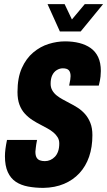

<svg xmlns="http://www.w3.org/2000/svg" viewBox="-20 -901 521 933"><path d="M191 12Q151 12 116.5 5.5Q82 -1 57 -17.5Q32 -34 18 -64.5Q4 -95 4 -142Q4 -158 6.5 -177.5Q9 -197 14 -221H160Q155 -195 154 -183.5Q153 -172 152 -164Q152 -146 157.5 -136Q163 -126 173.5 -122Q184 -118 198 -118Q212 -118 224.5 -123.5Q237 -129 247 -139.5Q257 -150 262.5 -166Q268 -182 268 -204Q268 -221 260 -234Q252 -247 239.5 -257.5Q227 -268 210.5 -277Q194 -286 177 -295Q157 -305 137 -318Q117 -331 100.5 -349Q84 -367 74.5 -392.5Q65 -418 65 -454Q65 -523 86 -570Q107 -617 141.5 -646Q176 -675 216.5 -687.5Q257 -700 296 -700Q334 -700 365.5 -692Q397 -684 420.5 -667.5Q444 -651 457 -623.5Q470 -596 470 -556Q470 -545 468.5 -529Q467 -513 460 -485H316Q320 -504 321.5 -514Q323 -524 323 -531Q323 -550 314.5 -559.5Q306 -569 285 -569Q270 -569 256 -560.5Q242 -552 234 -535.5Q226 -519 226 -494Q226 -476 234 -462Q242 -448 255 -437.5Q268 -427 284.5 -418Q301 -409 318 -400Q338 -390 357.5 -377.5Q377 -365 393 -347Q409 -329 419 -304Q429 -279 429 -244Q429 -186 413 -139.5Q397 -93 366 -59.5Q335 -26 291 -7.5Q247 11 191 12ZM481 -881 372 -748H271L211 -881H294L344 -776H304L392 -881Z"/></svg>

Font: Archivo ExtraCondensed ExtraBold
Style: Italic
Weight: 800
Width: 2
Italic angle: -10°
Designer: Hector Gatti
Foundry: Omnibus-Type
Version: Version 2.001